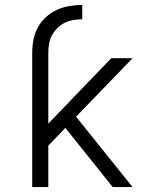

<svg xmlns="http://www.w3.org/2000/svg" viewBox="-20 -755 640 775"><path d="M110 0V-541Q110 -568 115 -594Q120 -620 132.5 -643.5Q145 -667 165 -685.5Q185 -704 209 -715Q233 -726 259.5 -730.5Q286 -735 312 -735V-677Q294 -677 276 -674Q258 -671 241.5 -663Q225 -655 211.5 -641.5Q198 -628 189.5 -612Q181 -596 178 -577.5Q175 -559 175 -541V-256L429 -520H515L287 -284L515 0H435L250 -231L244 -239L175 -167V0Z"/></svg>

Font: Iosevka Custom Light Extended
Style: Regular
Weight: 300
Width: 7
Monospace: yes
Designer: Belleve Invis
Foundry: Belleve Invis
Version: Version 11.2.4; ttfautohint (v1.8.4)